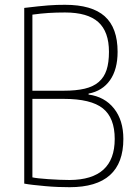

<svg xmlns="http://www.w3.org/2000/svg" viewBox="-20 -770 578 800"><path d="M270 10Q248 10 221.5 9Q195 8 168.5 5.5Q142 3 119 0.5Q96 -2 81 -5V-737Q114 -741 138 -743.5Q162 -746 181 -747.5Q200 -749 216.5 -749.5Q233 -750 251 -750Q363 -750 416.5 -702Q470 -654 470 -554Q470 -481 438.5 -436Q407 -391 349 -380V-376Q416 -367 455 -318Q494 -269 494 -191Q494 10 270 10ZM270 -20Q458 -21 458 -191Q458 -279 408.5 -318.5Q359 -358 246 -358H115V-31Q123 -29 141 -27Q159 -25 181.5 -23.5Q204 -22 227.5 -21Q251 -20 270 -20ZM245 -392Q297 -392 333 -400.5Q369 -409 391.5 -428.5Q414 -448 424 -478.5Q434 -509 434 -554Q434 -638 389.5 -678Q345 -718 251 -718Q214 -718 182.5 -716Q151 -714 115 -709V-392Z"/></svg>

Font: Encode Sans Compressed
Style: Thin
Weight: 100
Designer: Pablo Impallari, Andres Torresi
Foundry: Pablo Impallari, Andres Torresi
Version: Version 1.000; ttfautohint (v1.00) -l 8 -r 50 -G 200 -x 14 -